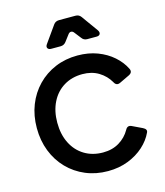

<svg xmlns="http://www.w3.org/2000/svg" viewBox="-143 -1114 1060 1234"><g transform="rotate(-15 387.0 -497.5)"><path d="M422 12Q342 12 274 -16.5Q206 -45 155.5 -97Q105 -149 77.5 -219.5Q50 -290 50 -373Q50 -456 77.5 -526Q105 -596 155.5 -648Q206 -700 274 -728.5Q342 -757 422 -757Q495 -757 554.5 -734.5Q614 -712 657.5 -673.5Q701 -635 724 -588Q737 -562 709 -548L642 -516Q616 -504 602 -531Q576 -577 530 -605Q484 -633 422 -633Q352 -633 298.5 -600.5Q245 -568 215.5 -509Q186 -450 186 -373Q186 -295 215.5 -236Q245 -177 298.5 -144.5Q352 -112 422 -112Q484 -112 530 -140Q576 -168 602 -214Q616 -241 642 -229L709 -197Q737 -183 727 -163Q705 -115 661.5 -75.5Q618 -36 557 -12Q496 12 422 12ZM272 -842Q254 -842 248 -853Q242 -864 253 -879L331 -989Q344 -1007 368 -1007H477Q500 -1007 513 -989L592 -879Q602 -864 596.5 -853Q591 -842 573 -842H511Q488 -842 475 -861L443 -902Q434 -915 422.5 -915Q411 -915 402 -902L371 -861Q357 -842 334 -842Z"/></g></svg>

Font: Pitagon Sans Text
Style: Bold
Weight: 700
Designer: Travis Tran
Foundry: Pitagon
Version: Version 1.001; ttfautohint (v1.8.4.7-5d5b);gftools[0.9.26]